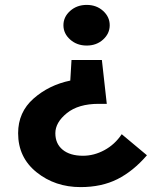

<svg xmlns="http://www.w3.org/2000/svg" viewBox="-20 -744 667 784"><path d="M401 -699.5Q428 -675 428 -641Q428 -607 401 -582.5Q374 -558 334 -558Q294 -558 266.5 -582.5Q239 -607 239 -641Q239 -675 266.5 -699.5Q294 -724 334 -724Q374 -724 401 -699.5ZM206 -200Q206 -157 236 -132.5Q266 -108 319 -108Q364 -108 406.5 -131Q449 -154 477 -196L580 -110Q524 -45 459.5 -12.5Q395 20 309 20Q205 20 129.5 -40.5Q54 -101 54 -200Q54 -286 117 -341.5Q180 -397 267 -415L272 -499H396L416 -320H383Q300 -320 253 -282Q206 -244 206 -200Z"/></svg>

Font: renner_700bold
Style: Bold
Weight: 700
Version: Version 003.000 ; ttfautohint (v0.97) -l 8 -r 50 -G 200 -x 1